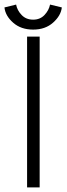

<svg xmlns="http://www.w3.org/2000/svg" viewBox="-48 -820 291 840"><path d="M222.5 -787.5Q218.5 -751.5 184.2 -721Q150 -690.5 97 -690.5Q44 -690.5 9.8 -720.5Q-24.5 -750.5 -28.5 -787.5L22.5 -800Q27 -775 46.5 -754.5Q66 -734 97 -734Q127.5 -734 146.8 -754.5Q166 -775 171 -800ZM70.5 -660H125.5V0H70.5Z"/></svg>

Font: League Spartan Light
Style: Regular
Weight: 277
Foundry: The League of Moveable Type
Version: Version 2.002